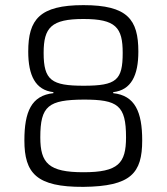

<svg xmlns="http://www.w3.org/2000/svg" viewBox="-20 -719 649 748"><path d="M188 -356C102 -347 75 -283 75 -172C75 -44 122 10 305 9C490 7 534 -44 534 -172C534 -283 506 -347 421 -356V-360C491 -368 519 -425 519 -518C519 -643 477 -699 305 -699C134 -699 90 -643 90 -518C90 -425 118 -368 188 -360ZM305 -645C431 -645 458 -612 458 -513C458 -407 434 -385 306 -385C181 -385 150 -406 150 -513C150 -612 180 -645 305 -645ZM306 -331C439 -331 471 -309 471 -184C471 -83 441 -48 305 -48C170 -48 137 -83 137 -184C137 -307 169 -330 306 -331Z"/></svg>

Font: SnT
Style: Regular
Weight: 300
Designer: Natanael Gama
Version: Version 1.001;PS 001.001;hotconv 1.0.70;makeotf.lib2.5.58329